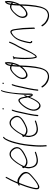

<svg xmlns="http://www.w3.org/2000/svg" viewBox="1460 -2240 1045 4004"><g transform="rotate(-90 1982.0 -237.5)"><path d="M115 -367C109 -358 110 -354 116 -352C125 -348 134 -353 142 -356L138 -347C103 -262 69 -164 46 -66C36 -11 29 36 56 53C77 67 104 60 132 47V46C162 33 192 13 220 -9C248 -30 349 -114 371 -144C384 -162 392 -179 396 -196C400 -213 401 -232 395 -251C385 -290 350 -325 315 -348C289 -369 253 -394 209 -396C201 -396 192 -395 184 -394C203 -445 228 -494 249 -539C259 -559 269 -579 280 -597L294 -624C296 -628 298 -631 297 -635C295 -644 278 -643 273 -634L258 -605C247 -586 236 -567 226 -546C204 -499 180 -451 159 -400V-399C159 -399 159 -390 149 -386C140 -382 132 -379 123 -375L122 -374C118 -373 118 -372 115 -367ZM72 -65C96 -168 132 -267 169 -356L171 -360H174C182 -361 192 -362 201 -362C219 -361 237 -356 252 -349C295 -327 352 -288 367 -233C371 -219 372 -205 369 -192C366 -179 359 -167 349 -153C332 -130 234 -45 212 -29C197 -17 182 -7 168 1C147 14 122 30 93 33C46 40 66 -25 72 -65ZM280 -597Z M483 -285C473 -272 480 -257 488 -247L489 -245L487 -240C470 -183 471 -149 483 -107C498 -19 556 45 668 29C702 24 738 16 767 6L808 -8C811 -10 815 -13 818 -18C826 -27 814 -35 803 -32L763 -18C736 -9 703 -2 672 3C608 13 557 -10 532 -48C507 -86 490 -142 507 -217L509 -226C530 -206 554 -190 594 -187C643 -183 691 -203 731 -223C790 -250 859 -287 897 -342C932 -399 914 -452 891 -486C869 -516 841 -544 806 -555C737 -576 681 -533 634 -479C592 -432 546 -362 511 -295C499 -300 493 -297 484 -285ZM524 -267C552 -339 604 -414 646 -462C679 -499 710 -528 752 -533C811 -541 844 -505 868 -469C885 -444 906 -400 876 -352C855 -322 820 -297 788 -279C748 -254 707 -234 664 -220C601 -200 548 -222 521 -254L518 -256ZM897 -342Z M971 -348C947 -235 931 -77 928 20C925 70 926 109 928 138C929 167 931 184 932 192V206C933 222 959 215 959 197L957 185C957 176 957 158 954 130C950 47 957 -54 969 -162C979 -271 1004 -390 1036 -496C1056 -560 1069 -596 1094 -639C1101 -651 1107 -659 1115 -665L1125 -674C1127 -676 1130 -679 1131 -683C1133 -691 1129 -696 1121 -696C1117 -696 1114 -694 1112 -692L1101 -683C1079 -665 1060 -629 1044 -592C1014 -526 990 -440 971 -348Z M1135 -285C1125 -272 1132 -257 1140 -247L1141 -245L1139 -240C1122 -183 1123 -149 1135 -107C1150 -19 1208 45 1320 29C1354 24 1390 16 1419 6L1460 -8C1463 -10 1467 -13 1470 -18C1478 -27 1466 -35 1455 -32L1415 -18C1388 -9 1355 -2 1324 3C1260 13 1209 -10 1184 -48C1159 -86 1142 -142 1159 -217L1161 -226C1182 -206 1206 -190 1246 -187C1295 -183 1343 -203 1383 -223C1442 -250 1511 -287 1549 -342C1584 -399 1566 -452 1543 -486C1521 -516 1493 -544 1458 -555C1389 -576 1333 -533 1286 -479C1244 -432 1198 -362 1163 -295C1151 -300 1145 -297 1136 -285ZM1176 -267C1204 -339 1256 -414 1298 -462C1331 -499 1362 -528 1404 -533C1463 -541 1496 -505 1520 -469C1537 -444 1558 -400 1528 -352C1507 -322 1472 -297 1440 -279C1400 -254 1359 -234 1316 -220C1253 -200 1200 -222 1173 -254L1170 -256ZM1549 -342Z M1701 -695C1699 -687 1706 -680 1714 -680C1722 -680 1728 -685 1730 -693C1732 -701 1726 -709 1718 -709C1710 -709 1703 -704 1701 -695ZM1636 -373C1631 -350 1626 -326 1620 -299C1614 -272 1608 -246 1602 -216L1583 -126C1575 -86 1565 -12 1562 19V30C1564 45 1588 42 1588 24L1589 14C1590 7 1591 -11 1594 -39C1605 -121 1626 -213 1646 -299C1652 -325 1656 -350 1662 -374C1669 -412 1679 -450 1691 -481L1698 -500C1700 -503 1699 -507 1698 -510C1692 -521 1678 -512 1673 -504L1667 -484C1655 -452 1643 -413 1636 -373ZM1662 -371Z M1689 -134C1666 -64 1673 -11 1695 28C1714 62 1751 97 1800 83C1868 60 1918 -38 1957 -129L1962 -140L1965 -129C1969 -107 1985 -73 2006 -75C2021 -77 2033 -93 2033 -114C2034 -272 2034 -452 2078 -644C2082 -667 2087 -685 2092 -699L2102 -722C2106 -732 2105 -738 2099 -740C2093 -742 2087 -738 2083 -727L2074 -705C2068 -688 2061 -668 2056 -643C2051 -620 2046 -593 2041 -561C2026 -461 2014 -353 2009 -260L2008 -235C2007 -197 2006 -160 2007 -126V-93L1997 -121C1994 -129 1991 -137 1988 -146L1987 -147C1985 -160 1980 -171 1978 -182L2005 -250C2003 -249 1999 -247 1999 -246C1998 -249 1995 -250 1993 -251C1983 -253 1980 -245 1975 -231L1969 -217L1968 -230C1961 -280 1952 -334 1924 -362C1887 -406 1820 -339 1779 -290C1743 -247 1709 -195 1689 -134ZM1700 -53C1698 -107 1724 -166 1750 -210C1776 -254 1813 -302 1850 -329C1869 -346 1892 -358 1909 -341C1924 -325 1935 -289 1939 -261L1946 -215C1948 -202 1953 -188 1955 -177L1954 -175C1927 -106 1891 -27 1852 18V19C1824 50 1794 73 1759 52C1726 35 1701 -8 1700 -53ZM1850 -329V-328ZM2005 -250C2007 -251 2008 -252 2008 -252V-253C2008 -255 2009 -258 2009 -260Z M2232 -695C2230 -687 2237 -680 2245 -680C2253 -680 2259 -685 2261 -693C2263 -701 2257 -709 2249 -709C2241 -709 2234 -704 2232 -695ZM2167 -373C2162 -350 2157 -326 2151 -299C2145 -272 2139 -246 2133 -216L2114 -126C2106 -86 2096 -12 2093 19V30C2095 45 2119 42 2119 24L2120 14C2121 7 2122 -11 2125 -39C2136 -121 2157 -213 2177 -299C2183 -325 2187 -350 2193 -374C2200 -412 2210 -450 2222 -481L2229 -500C2231 -503 2230 -507 2229 -510C2223 -521 2209 -512 2204 -504L2198 -484C2186 -452 2174 -413 2167 -373ZM2193 -371Z M2160 117C2159 121 2160 123 2162 125V126L2183 157C2225 214 2293 257 2373 264C2487 268 2537 201 2572 86C2607 -48 2614 -190 2618 -307V-322C2618 -327 2618 -333 2619 -341V-344C2645 -387 2668 -449 2680 -508C2688 -544 2690 -580 2689 -604C2688 -629 2686 -661 2671 -657C2635 -641 2614 -592 2609 -543L2603 -545C2549 -567 2487 -521 2448 -483C2415 -451 2377 -412 2355 -364C2330 -309 2330 -264 2348 -231C2365 -197 2396 -174 2450 -192C2495 -207 2544 -246 2582 -291L2592 -302L2591 -289C2588 -211 2581 -107 2568 -23C2551 84 2531 200 2440 230C2396 249 2352 237 2319 223C2278 206 2232 178 2206 139L2184 108C2182 106 2179 104 2176 104C2170 104 2162 110 2160 117ZM2413 -414C2440 -451 2474 -484 2510 -506C2545 -528 2575 -528 2605 -515L2604 -512C2599 -466 2594 -398 2594 -349L2593 -347L2580 -330C2544 -279 2499 -237 2453 -220H2452C2394 -202 2364 -240 2362 -290C2361 -337 2389 -384 2413 -414ZM2642 -578C2644 -588 2648 -598 2653 -606L2662 -619L2663 -605C2663 -580 2660 -551 2656 -516L2648 -521C2642 -526 2640 -529 2633 -531L2634 -535C2636 -550 2638 -565 2642 -578ZM2629 -499C2633 -494 2641 -492 2651 -495L2650 -489C2646 -471 2641 -452 2634 -432L2623 -397L2624 -431C2625 -452 2626 -472 2628 -489Z M2765 -444C2763 -408 2758 -365 2754 -323C2751 -267 2751 -199 2756 -146C2758 -100 2764 -56 2773 -25C2779 -2 2786 18 2814 3C2836 -8 2860 -45 2877 -77H2878C2930 -161 2971 -269 3019 -362C3051 -417 3087 -480 3108 -539L3114 -553C3119 -568 3106 -578 3096 -568C3094 -566 3092 -562 3090 -557L3085 -544C3081 -535 3074 -522 3067 -504C3049 -461 3021 -413 2996 -370C2937 -264 2897 -129 2831 -42C2824 -33 2814 -18 2803 -18H2801L2802 -20C2800 -23 2796 -30 2794 -39C2777 -90 2780 -172 2778 -242C2778 -295 2781 -348 2786 -398C2788 -422 2789 -439 2793 -457L2794 -463C2800 -468 2810 -472 2811 -476C2813 -485 2809 -494 2802 -494C2798 -494 2796 -493 2793 -490H2792C2776 -479 2766 -470 2745 -490Z M3092 -195C3083 -155 3077 -115 3092 -100C3099 -91 3104 -87 3110 -87H3117C3123 -87 3128 -93 3130 -100C3132 -107 3129 -113 3123 -113H3117L3116 -114C3100 -126 3111 -164 3118 -195L3133 -258C3139 -279 3145 -301 3152 -324C3177 -408 3226 -473 3283 -504C3303 -516 3320 -526 3334 -508C3342 -499 3346 -484 3351 -465C3356 -443 3360 -417 3362 -387C3373 -301 3376 -249 3380 -139L3384 -42C3383 -22 3409 -34 3410 -49L3407 -146C3404 -258 3400 -308 3386 -395C3379 -447 3374 -503 3352 -529C3331 -552 3309 -546 3278 -528C3248 -509 3218 -482 3193 -451C3153 -404 3128 -336 3107 -258ZM3283 -504Z M3435 117C3434 121 3435 123 3437 125V126L3458 157C3500 214 3568 257 3648 264C3762 268 3812 201 3847 86C3882 -48 3889 -190 3893 -307V-322C3893 -327 3893 -333 3894 -341V-344C3920 -387 3943 -449 3955 -508C3963 -544 3965 -580 3964 -604C3963 -629 3961 -661 3946 -657C3910 -641 3889 -592 3884 -543L3878 -545C3824 -567 3762 -521 3723 -483C3690 -451 3652 -412 3630 -364C3605 -309 3605 -264 3623 -231C3640 -197 3671 -174 3725 -192C3770 -207 3819 -246 3857 -291L3867 -302L3866 -289C3863 -211 3856 -107 3843 -23C3826 84 3806 200 3715 230C3671 249 3627 237 3594 223C3553 206 3507 178 3481 139L3459 108C3457 106 3454 104 3451 104C3445 104 3437 110 3435 117ZM3688 -414C3715 -451 3749 -484 3785 -506C3820 -528 3850 -528 3880 -515L3879 -512C3874 -466 3869 -398 3869 -349L3868 -347L3855 -330C3819 -279 3774 -237 3728 -220H3727C3669 -202 3639 -240 3637 -290C3636 -337 3664 -384 3688 -414ZM3917 -578C3919 -588 3923 -598 3928 -606L3937 -619L3938 -605C3938 -580 3935 -551 3931 -516L3923 -521C3917 -526 3915 -529 3908 -531L3909 -535C3911 -550 3913 -565 3917 -578ZM3904 -499C3908 -494 3916 -492 3926 -495L3925 -489C3921 -471 3916 -452 3909 -432L3898 -397L3899 -431C3900 -452 3901 -472 3903 -489Z"/></g></svg>

Font: Stray Cat
Style: LtCnObl
Weight: 300
Version: Version 1.0